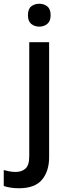

<svg xmlns="http://www.w3.org/2000/svg" viewBox="-74 -764 364 1024"><path d="M75 -683Q75 -716 92.5 -730Q110 -744 136 -744Q160 -744 178 -730Q196 -716 196 -683Q196 -651 178 -636.5Q160 -622 136 -622Q110 -622 92.5 -636.5Q75 -651 75 -683ZM27 240Q2 240 -19 236.5Q-40 233 -54 228V143Q-39 147 -23.5 150Q-8 153 10 153Q41 153 61.5 135.5Q82 118 82 69V-539H188V74Q188 149 150 194.5Q112 240 27 240Z"/></svg>

Font: Noto Sans Meetei Mayek Medium
Style: Regular
Weight: 500
Designer: Monotype Design Team and Neelakash Kshetrimayum
Foundry: Monotype Imaging Inc.
Version: Version 2.002; ttfautohint (v1.8.4.7-5d5b)